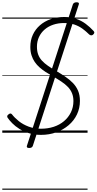

<svg xmlns="http://www.w3.org/2000/svg" viewBox="-20 -1164 847 1684"><path d="M339 19Q281 19 233.5 4Q186 -11 149.5 -34Q113 -57 87.5 -83Q62 -109 47 -131Q42 -139 43.5 -146.5Q45 -154 55 -161Q66 -170 73 -168.5Q80 -167 85 -161Q109 -130 145.5 -101Q182 -72 231 -53.5Q280 -35 339 -35Q400 -35 451.5 -52Q503 -69 541.5 -101.5Q580 -134 602 -179Q624 -224 624 -278Q624 -316 611.5 -346.5Q599 -377 575.5 -401.5Q552 -426 517.5 -449Q483 -472 440 -497Q409 -514 380.5 -532.5Q352 -551 327.5 -572.5Q303 -594 285 -620Q267 -646 256.5 -679Q246 -712 246 -752Q246 -811 268 -859Q290 -907 330 -942Q370 -977 424 -996Q478 -1015 543 -1015Q601 -1015 647.5 -999Q694 -983 731.5 -955Q769 -927 801 -892Q809 -883 807 -875.5Q805 -868 796 -860Q789 -854 780.5 -854Q772 -854 763 -861Q736 -888 705 -911Q674 -934 634.5 -948Q595 -962 540 -962Q491 -962 447.5 -947.5Q404 -933 372 -905.5Q340 -878 322 -839.5Q304 -801 304 -754Q304 -715 315 -685.5Q326 -656 347.5 -632.5Q369 -609 400.5 -587Q432 -565 474 -541Q515 -517 552 -492Q589 -467 618.5 -437Q648 -407 664.5 -368.5Q681 -330 681 -279Q681 -215 655 -160.5Q629 -106 582 -66Q535 -26 473.5 -3.5Q412 19 339 19ZM236 134Q210 134 216 115L619 -1125Q626 -1144 652 -1144Q678 -1144 671 -1125L268 115Q262 134 236 134ZM0 490H748V500H0ZM0 -20H748V0H0ZM0 -505H748V-500H0ZM0 -1010H748V-1000H0Z"/></svg>

Font: Playwrite NZ Guides
Style: Regular
Weight: 400
Designer: Veronika Burian, José Scaglione
Foundry: TypeTogether
Version: Version 1.003